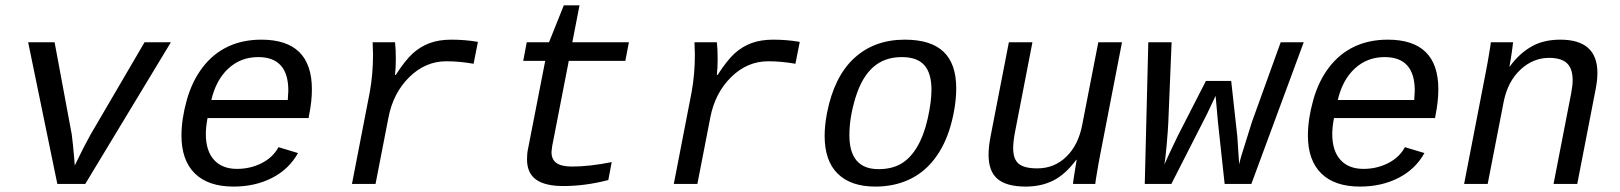

<svg xmlns="http://www.w3.org/2000/svg" viewBox="-20 -686 6041 716"><path d="M297.9 0H193.8L85 -528.3H183.6L247.6 -184.6Q252 -151.4 256.8 -94.7L258.8 -68.8L271.5 -94.7Q290 -133.8 317.4 -183.6L519 -528.3H617.2Z M753.9 -245.6Q747.6 -211.9 747.6 -186.5Q747.6 -123.5 778.1 -89.8Q808.6 -56.2 863.8 -56.2Q913.6 -56.2 955.8 -77.6Q998 -99.1 1018.6 -137.2L1091.3 -115.2Q1057.6 -54.7 994.4 -22.5Q931.2 9.8 851.1 9.8Q756.3 9.8 706.5 -39.3Q656.7 -88.4 656.7 -180.7Q656.7 -241.2 676.3 -311.8Q695.8 -382.3 734.9 -433.8Q773.9 -485.4 829.1 -511.7Q884.3 -538.1 954.6 -538.1Q1143.1 -538.1 1143.1 -353Q1143.1 -308.6 1132.8 -257.3L1130.9 -245.6ZM942.9 -473.1Q877.9 -473.1 831.8 -430.7Q785.6 -388.2 768.1 -313H1053.2L1055.2 -348.1Q1055.2 -473.1 942.9 -473.1Z M1746.1 -448.2Q1693.8 -457.5 1644.5 -457.5Q1566.4 -457.5 1506.3 -398.4Q1446.3 -339.4 1428.7 -248L1380.4 0H1292.5L1358.9 -342.3Q1371.1 -408.7 1371.1 -483.4L1369.6 -528.3H1453.1Q1456.1 -503.9 1456.1 -465.8Q1456.1 -433.6 1453.1 -406.2H1455.6Q1491.2 -461.4 1519.3 -486.8Q1547.4 -512.2 1582 -525.1Q1616.7 -538.1 1663.1 -538.1Q1714.8 -538.1 1762.2 -529.8Z M1931.2 -459 1944.3 -528.3H2027.3L2082.5 -666H2141.1L2114.3 -528.3H2325.2L2312 -459H2101.1L2039.1 -140.6L2036.6 -119.1Q2036.6 -91.3 2055.2 -78.1Q2073.7 -64.9 2113.3 -64.9Q2178.2 -64.9 2261.2 -81.5L2248.5 -14.6Q2162.6 7.8 2080.6 7.8Q2012.7 7.8 1979 -16.4Q1945.3 -40.5 1945.3 -92.3Q1945.3 -114.3 1949.2 -131.3L2013.2 -459Z M2946.3 -448.2Q2894 -457.5 2844.7 -457.5Q2766.6 -457.5 2706.5 -398.4Q2646.5 -339.4 2628.9 -248L2580.6 0H2492.7L2559.1 -342.3Q2571.3 -408.7 2571.3 -483.4L2569.8 -528.3H2653.3Q2656.2 -503.9 2656.2 -465.8Q2656.2 -433.6 2653.3 -406.2H2655.8Q2691.4 -461.4 2719.5 -486.8Q2747.6 -512.2 2782.2 -525.1Q2816.9 -538.1 2863.3 -538.1Q2915 -538.1 2962.4 -529.8Z M3244.6 9.8Q3152.8 9.8 3104 -38.3Q3055.2 -86.4 3055.2 -179.2Q3055.2 -217.8 3064 -264.6Q3090.8 -400.9 3165.8 -469.5Q3240.7 -538.1 3354 -538.1Q3451.2 -538.1 3498.5 -493.2Q3545.9 -448.2 3545.9 -357.4Q3545.9 -291.5 3525.4 -218.5Q3504.9 -145.5 3465.3 -93.8Q3425.8 -42 3369.6 -16.1Q3313.5 9.8 3244.6 9.8ZM3453.6 -351.6Q3453.6 -412.6 3427 -442.9Q3400.4 -473.1 3342.8 -473.1Q3278.3 -473.1 3236.1 -435.5Q3193.8 -397.9 3170.7 -323.2Q3147.5 -248.5 3147.5 -182.1Q3147.5 -55.2 3256.3 -55.2Q3305.7 -55.2 3340.3 -75.4Q3375 -95.7 3400.1 -138.2Q3425.3 -180.7 3439.5 -243.4Q3453.6 -306.2 3453.6 -351.6Z M3830.1 -528.3 3765.1 -193.4Q3758.3 -158.2 3758.3 -133.3Q3758.3 -92.3 3779.1 -75.2Q3799.8 -58.1 3848.1 -58.1Q3912.1 -58.1 3957 -102.1Q4002 -146 4016.1 -222.2L4075.7 -528.3H4164.1L4083.5 -112.8Q4080.1 -96.2 4076.9 -77.9Q4073.7 -59.6 4071 -43.2Q4068.4 -26.9 4066.4 -15.1Q4064.5 -3.4 4064.5 0H3981.4Q3981.4 -5.4 3986.6 -37.8Q3991.7 -70.3 3995.1 -90.3H3993.7Q3953.1 -35.6 3908 -12.9Q3862.8 9.8 3805.2 9.8Q3733.9 9.8 3700.2 -18.6Q3666.5 -46.9 3666.5 -108.9Q3666.5 -138.2 3673.8 -176.3L3742.2 -528.3Z M4646.5 0H4546.9L4522 -230L4513.2 -328.6L4481 -260.7L4348.1 0H4249L4262.2 -528.3H4349.1L4336.9 -231.9Q4335.9 -204.1 4330.8 -146.7Q4325.7 -89.4 4322.3 -72.8L4341.3 -114.7L4371.1 -177.2L4477.1 -384.3H4571.3L4594.2 -176.8L4601.1 -72.8Q4603.5 -85.4 4608.9 -104Q4614.3 -122.6 4648.9 -231.9L4755.9 -528.3H4841.8Z M4954.6 -245.6Q4948.2 -211.9 4948.2 -186.5Q4948.2 -123.5 4978.8 -89.8Q5009.3 -56.2 5064.5 -56.2Q5114.3 -56.2 5156.5 -77.6Q5198.7 -99.1 5219.2 -137.2L5292 -115.2Q5258.3 -54.7 5195.1 -22.5Q5131.8 9.8 5051.8 9.8Q4957 9.8 4907.2 -39.3Q4857.4 -88.4 4857.4 -180.7Q4857.4 -241.2 4877 -311.8Q4896.5 -382.3 4935.5 -433.8Q4974.6 -485.4 5029.8 -511.7Q5085 -538.1 5155.3 -538.1Q5343.8 -538.1 5343.8 -353Q5343.8 -308.6 5333.5 -257.3L5331.5 -245.6ZM5143.6 -473.1Q5078.6 -473.1 5032.5 -430.7Q4986.3 -388.2 4968.8 -313H5253.9L5255.9 -348.1Q5255.9 -473.1 5143.6 -473.1Z M5773.4 0 5839.4 -339.4Q5844.7 -367.7 5844.7 -387.2Q5844.7 -430.2 5823.5 -450.2Q5802.2 -470.2 5757.3 -470.2Q5696.8 -470.2 5649.7 -426Q5602.5 -381.8 5587.4 -306.2L5527.8 0H5439.9L5520.5 -415.5Q5523.9 -432.1 5527.1 -450.4Q5530.3 -468.8 5533 -485.1Q5535.6 -501.5 5537.6 -513.2Q5539.6 -524.9 5539.6 -528.3H5622.6Q5622.6 -525.4 5618.4 -495.4Q5614.3 -465.3 5608.9 -438H5610.4Q5643.6 -484.4 5689 -511.2Q5734.4 -538.1 5798.8 -538.1Q5937 -538.1 5937 -414.1Q5937 -386.2 5930.2 -352.1L5861.8 0Z"/></svg>

Font: Liberation Mono
Style: Italic
Weight: 400
Italic angle: -12°
Monospace: yes
Designer: Steve Matteson
Foundry: Ascender Corporation
Version: Version 2.1.5